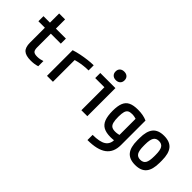

<svg xmlns="http://www.w3.org/2000/svg" viewBox="-7 -1524 2514 2514"><g transform="rotate(45 1250.0 -267.5)"><path d="M317 10Q225 10 185 -26.5Q145 -63 145 -150V-426H25V-520H145V-690H255V-520H440V-426H255V-176Q255 -124 273 -105Q291 -86 341 -86Q368 -86 393 -91Q418 -96 440 -104V-8Q410 2 379.5 6Q349 10 317 10Z M610 -475Q662 -492 721 -504Q780 -516 838 -523Q896 -530 945 -530V-435Q903 -435 857.5 -430Q812 -425 769.5 -415.5Q727 -406 693 -393L720 -444V0H610Z M1247 0V-426H1077V-520H1357V0ZM1287 -597Q1249 -597 1226.5 -618.5Q1204 -640 1204 -676Q1204 -713 1226.5 -734Q1249 -755 1287 -755Q1325 -755 1347.5 -734Q1370 -713 1370 -676Q1370 -640 1347.5 -618.5Q1325 -597 1287 -597Z M1579 124Q1710 124 1769 85.5Q1828 47 1828 -37V-471L1854 -413Q1824 -425 1800 -430Q1776 -435 1752 -435Q1713 -435 1690.5 -421.5Q1668 -408 1658.5 -374.5Q1649 -341 1649 -282Q1649 -218 1659 -181Q1669 -144 1692.5 -129Q1716 -114 1758 -114Q1781 -114 1804 -118.5Q1827 -123 1857 -131L1884 -35Q1858 -29 1829 -24.5Q1800 -20 1766 -20Q1684 -20 1635 -46.5Q1586 -73 1563.5 -131Q1541 -189 1541 -284Q1541 -375 1563 -429Q1585 -483 1634.5 -506.5Q1684 -530 1766 -530Q1866 -530 1936 -498V-44Q1936 90 1848.5 155Q1761 220 1579 220Z M2250 10Q2143 10 2093 -50.5Q2043 -111 2043 -240V-280Q2043 -409 2093 -469.5Q2143 -530 2250 -530Q2358 -530 2408 -469.5Q2458 -409 2458 -280V-240Q2458 -111 2408 -50.5Q2358 10 2250 10ZM2250 -86Q2303 -86 2325.5 -123Q2348 -160 2348 -248V-273Q2348 -360 2325.5 -397Q2303 -434 2250 -434Q2198 -434 2175.5 -397Q2153 -360 2153 -273V-248Q2153 -160 2175.5 -123Q2198 -86 2250 -86Z"/></g></svg>

Font: M PLUS Code Latin Medium
Style: Regular
Weight: 500
Designer: Coji Morishita
Foundry: UNDERFOREST DESIGN
Version: Version 1.002; ttfautohint (v1.8.3)